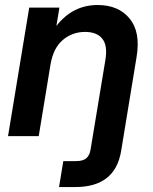

<svg xmlns="http://www.w3.org/2000/svg" viewBox="-20 -546 613 770"><path d="M216.8 204.1 233.9 100.1H285.2Q312.5 100.1 325.9 88.9Q339.4 77.6 343.3 53.2L352.1 0L402.8 -306.6Q412.1 -363.8 390.1 -390.9Q368.2 -418 321.3 -418Q270 -418 231.9 -385.7Q193.8 -353.5 182.6 -287.6L135.3 0H12.2L97.2 -515.6H218.3L206.1 -441.9Q271.5 -525.9 371.6 -525.9Q455.1 -525.9 499.8 -471.7Q544.4 -417.5 527.8 -317.9L475.6 0L465.8 59.6Q441.9 204.1 282.2 204.1Z"/></svg>

Font: Inter Display SemiBold
Style: Italic
Weight: 600
Italic angle: -9.39999°
Designer: Rasmus Andersson
Foundry: rsms
Version: Version 4.000;git-a52131595